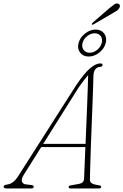

<svg xmlns="http://www.w3.org/2000/svg" viewBox="-56 -1065 697 1085"><path d="M78.5 -77.5Q63.5 -54 68 -39.5Q72.5 -25 90.5 -23L121 -19.5Q134.5 -18.5 134.5 -9.5Q134.5 0 119.5 0H-17Q-35.5 0 -35.5 -10.5Q-35.5 -19.5 -16.5 -22Q1 -24 17.2 -35.8Q33.5 -47.5 50.5 -75.5L376.5 -586.5Q419.5 -650 452 -678.2Q484.5 -706.5 511 -706.5Q524 -706.5 523.5 -698Q523.5 -688 509.5 -687Q474.5 -684.5 472 -638Q471.5 -614 470 -568Q468.5 -522 466.2 -463.8Q464 -405.5 461.5 -343.2Q459 -281 457 -223Q455 -165 453.8 -119.2Q452.5 -73.5 452 -49.5Q452 -35.5 464 -28.5Q476 -21.5 504 -17.5Q515.5 -17 515.5 -9Q515.5 0 502.5 0H342Q332 0 332 -8.5Q332 -15 341 -17L391.5 -26Q417.5 -31 419 -53.5Q420 -77.5 422 -125.8Q424 -174 426.5 -234H177ZM390 -573 188 -252H427.5Q429.5 -305 432 -361.5Q434.5 -418 436.5 -471.2Q438.5 -524.5 440 -568.5Q441.5 -612.5 442 -640.5Q433 -630.5 419.5 -613.2Q406 -596 390 -573ZM560 -1017Q578 -1032 589.2 -1039.8Q600.5 -1047.5 611 -1044.5Q618.5 -1042.5 620.8 -1036Q623 -1029.5 619.5 -1022Q615.5 -1012.5 605 -1005.2Q594.5 -998 580.5 -990L472 -927Q466 -923.5 463.5 -927Q462 -929 464 -932.2Q466 -935.5 468.5 -937.5ZM445 -745.5Q413.5 -745.5 396.5 -768Q379.5 -790.5 388 -822Q396 -853 424.5 -875.5Q453 -898 485 -898Q516 -898 532.8 -875.5Q549.5 -853 541.5 -822Q533.5 -790.5 505.2 -768Q477 -745.5 445 -745.5ZM479 -877Q457 -877 436.8 -861Q416.5 -845 410.5 -822Q404.5 -799.5 416.5 -783.2Q428.5 -767 451 -767Q473 -767 493 -783.2Q513 -799.5 519 -822Q525 -845 513.2 -861Q501.5 -877 479 -877Z"/></svg>

Font: Fraunces 72pt Soft Thin
Style: Italic
Weight: 100
Italic angle: -16°
Version: Version 1.000;[0bf87f6ff]